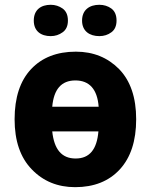

<svg xmlns="http://www.w3.org/2000/svg" viewBox="-20 -772 630 802"><path d="M548.8 -273.9C548.8 -364.7 524.9 -434.6 477.5 -483.4C429.7 -531.7 369.6 -556.2 296.9 -556.2C217.8 -556.2 155.3 -531.7 109.9 -483.4C64 -434.6 41 -364.7 41 -273.9C41 -183.6 64.9 -113.8 112.8 -64.5C160.2 -15.1 220.7 9.8 293.9 9.8C372.6 9.8 435.1 -15.1 480.5 -64.5C525.9 -113.8 548.8 -183.6 548.8 -273.9ZM295.9 -109.9C237.3 -109.9 206.1 -148.4 198.2 -223.1H391.1C384.8 -148.4 354.5 -109.9 295.9 -109.9ZM294.9 -436C353.5 -436 386.7 -398.9 392.1 -326.2H198.2C204.6 -398.9 236.3 -436 294.9 -436ZM121.1 -686C121.1 -641.6 151.4 -621.1 191.9 -621.1C210.4 -621.1 227.1 -626.5 241.7 -637.2C256.3 -647.5 263.7 -664.1 263.7 -686C263.7 -709 256.3 -725.6 241.7 -736.3C227.1 -746.6 210.4 -752 191.9 -752C151.4 -752 121.1 -731.4 121.1 -686ZM322.8 -686C322.8 -641.6 354.5 -621.1 395 -621.1C414.1 -621.1 431.2 -626.5 445.3 -637.2C459.5 -647.5 466.8 -664.1 466.8 -686C466.8 -709 459.5 -725.6 445.3 -736.3C431.2 -746.6 414.1 -752 395 -752C354.5 -752 322.8 -731.4 322.8 -686Z"/></svg>

Font: Avrile Sans
Style: Bold
Weight: 700
Designer: Monotype Design Team, Google (font), Stefan Peev (BGR Cyrillic), Cristiano Sobral (main changes)
Foundry: The Avrile Sans Project Authors
Version: Version 3.110